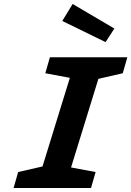

<svg xmlns="http://www.w3.org/2000/svg" viewBox="-20 -942 658 962"><path d="M48 0 71 -80 193 -108 330 -552 207 -575 230 -655H618L595 -575L473 -547L336 -103L459 -80L436 0ZM344 -922 553 -799 509 -731 292 -837Z"/></svg>

Font: Intel One Mono
Style: Bold Italic
Weight: 700
Italic angle: -16°
Monospace: yes
Designer: Fred Shallcrass
Foundry: Frere-Jones Type LLC
Version: Version 1.400;hotconv 1.1.0;makeotfexe 2.6.0;FJTRelease1.4